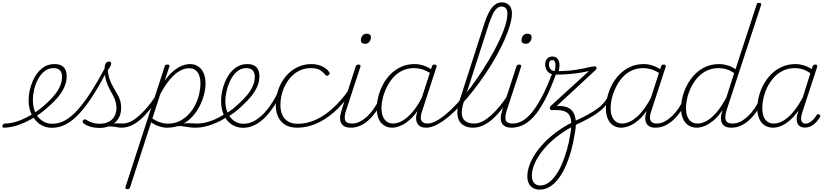

<svg xmlns="http://www.w3.org/2000/svg" viewBox="-176 -1059 6966 1618"><path d="M-147 17Q-153 17 -155 11.5Q-157 6 -155.5 -0.5Q-154 -7 -148.5 -12.5Q-143 -18 -135 -18Q-77 -18 -15 -41.5Q47 -65 108 -104Q169 -143 219 -191Q256 -225 285.5 -261Q315 -297 331 -335.5Q347 -374 347 -412Q347 -447 329.5 -466Q312 -485 275 -485Q266 -485 262.5 -490Q259 -495 260.5 -502Q262 -509 268 -514Q274 -519 283 -519Q321 -519 344 -505.5Q367 -492 376.5 -468.5Q386 -445 386 -415Q386 -370 367 -327Q348 -284 315 -243.5Q282 -203 238 -165Q183 -113 116.5 -72Q50 -31 -17.5 -7Q-85 17 -147 17Z M261 18Q229 18 199.5 7.5Q170 -3 146 -23Q122 -43 103.5 -71.5Q85 -100 75 -136Q65 -172 65 -215Q65 -254 74 -296Q83 -338 100.5 -377.5Q118 -417 144 -449.5Q170 -482 204.5 -500.5Q239 -519 283 -519Q292 -519 296 -514Q300 -509 298 -502Q296 -495 290 -490Q284 -485 275 -485Q231 -485 198 -458Q165 -431 143.5 -390Q122 -349 111.5 -303Q101 -257 101 -218Q101 -170 113.5 -132.5Q126 -95 148.5 -69Q171 -43 201 -29.5Q231 -16 264 -16Q323 -16 376 -46.5Q429 -77 482.5 -137.5Q536 -198 591 -284Q646 -370 706 -482Q711 -490 718.5 -489.5Q726 -489 730 -482Q734 -475 727 -463Q667 -348 610.5 -259Q554 -170 498 -108Q442 -46 384 -14Q326 18 261 18Z M849 17Q831 17 811 13Q791 9 765 7Q739 5 706 8L732 -11Q767 -18 789 -19Q811 -20 827.5 -19Q844 -18 860 -18Q869 -18 873 -12.5Q877 -7 876 -0.5Q875 6 868 11.5Q861 17 849 17ZM661 19Q618 19 582.5 7.5Q547 -4 526 -21Q520 -27 520 -34Q520 -41 526 -46Q533 -54 539 -54Q545 -54 554 -47Q577 -33 605 -24.5Q633 -16 663 -16Q729 -16 767 -51.5Q805 -87 805 -151Q805 -179 797.5 -204Q790 -229 778.5 -251Q767 -273 754 -296Q741 -319 730 -345.5Q719 -372 712 -404Q705 -436 705 -476Q705 -508 714.5 -524Q724 -540 744 -540Q755 -540 758 -535Q761 -530 761 -524Q761 -514 755 -502Q749 -490 732 -465Q736 -428 745.5 -398.5Q755 -369 767.5 -345Q780 -321 793.5 -299Q807 -277 818.5 -255Q830 -233 837.5 -208Q845 -183 845 -151Q845 -74 795 -27.5Q745 19 661 19Z M847 17Q838 17 834 11.5Q830 6 831.5 -0.5Q833 -7 839.5 -12.5Q846 -18 858 -18Q890 -18 923.5 -34Q957 -50 992.5 -81Q1028 -112 1064 -154Q1100 -196 1134 -248Q1140 -258 1148 -256.5Q1156 -255 1159.5 -247Q1163 -239 1156 -230Q1118 -174 1080.5 -128Q1043 -82 1005.5 -50Q968 -18 928.5 -0.5Q889 17 847 17Z M1476 17Q1441 17 1417 13.5Q1393 10 1374 6.5Q1355 3 1332.5 3.5Q1310 4 1277 12L1298 -5Q1340 -14 1366.5 -17.5Q1393 -21 1411 -21Q1429 -21 1445.5 -19.5Q1462 -18 1486 -18Q1495 -18 1499.5 -12.5Q1504 -7 1502 -0.5Q1500 6 1494 11.5Q1488 17 1476 17ZM897 535Q885 535 882 529Q879 523 882 515L1212 -500Q1214 -508 1218.5 -511.5Q1223 -515 1234 -515Q1244 -515 1249 -511.5Q1254 -508 1252 -500L1212 -378Q1250 -432 1288 -462.5Q1326 -493 1360.5 -506Q1395 -519 1423 -519Q1485 -519 1520.5 -475Q1556 -431 1556 -355Q1556 -311 1543 -261Q1530 -211 1504.5 -161.5Q1479 -112 1440.5 -71.5Q1402 -31 1350 -7Q1298 17 1232 17Q1200 17 1164 5.5Q1128 -6 1098 -29L920 520Q917 528 912.5 531.5Q908 535 897 535ZM1108 -60Q1148 -35 1179 -26Q1210 -17 1238 -17Q1293 -17 1337 -38.5Q1381 -60 1414.5 -96Q1448 -132 1470 -176.5Q1492 -221 1502.5 -267.5Q1513 -314 1513 -355Q1513 -394 1503 -422.5Q1493 -451 1471.5 -467.5Q1450 -484 1416 -484Q1380 -484 1339.5 -462Q1299 -440 1258 -392Q1217 -344 1175 -267Z M1476 17Q1467 17 1463.5 11.5Q1460 6 1462.5 -0.5Q1465 -7 1471.5 -12.5Q1478 -18 1487 -18Q1539 -18 1600 -39.5Q1661 -61 1723 -101Q1729 -105 1734 -102.5Q1739 -100 1742.5 -94.5Q1746 -89 1745 -82.5Q1744 -76 1736 -73Q1690 -43 1643.5 -23Q1597 -3 1554.5 7Q1512 17 1476 17Z M1720 -98Q1755 -117 1787.5 -142.5Q1820 -168 1847 -196Q1884 -229 1911.5 -264Q1939 -299 1955 -336Q1971 -373 1971 -412Q1971 -447 1953.5 -466Q1936 -485 1899 -485Q1890 -485 1886.5 -490Q1883 -495 1884.5 -502Q1886 -509 1892 -514Q1898 -519 1907 -519Q1945 -519 1968 -505.5Q1991 -492 2000.5 -468.5Q2010 -445 2010 -415Q2010 -372 1992 -330.5Q1974 -289 1943 -250Q1912 -211 1870 -173Q1841 -143 1806.5 -117Q1772 -91 1735 -69Z M1873 18Q1842 18 1813.5 8Q1785 -2 1761.5 -21.5Q1738 -41 1721.5 -68.5Q1705 -96 1696 -131Q1687 -166 1687 -207Q1687 -255 1700.5 -309Q1714 -363 1741.5 -411Q1769 -459 1810.5 -489Q1852 -519 1906 -519Q1916 -519 1919.5 -514Q1923 -509 1921.5 -502Q1920 -495 1914.5 -490Q1909 -485 1900 -485Q1855 -485 1821.5 -456.5Q1788 -428 1766.5 -384Q1745 -340 1734 -293Q1723 -246 1723 -209Q1723 -165 1734.5 -129Q1746 -93 1767 -68Q1788 -43 1815.5 -29.5Q1843 -16 1877 -16Q1929 -16 1980 -47.5Q2031 -79 2079.5 -140Q2128 -201 2170 -290Q2174 -298 2180.5 -298Q2187 -298 2192.5 -292.5Q2198 -287 2194 -277Q2160 -204 2122.5 -149Q2085 -94 2044 -56.5Q2003 -19 1960 -0.5Q1917 18 1873 18Z M2330 17Q2241 17 2194.5 -34.5Q2148 -86 2148 -173Q2148 -245 2171 -308Q2194 -371 2234.5 -418.5Q2275 -466 2330 -492.5Q2385 -519 2449 -519Q2503 -519 2544.5 -497Q2586 -475 2601 -446Q2603 -442 2601.5 -437.5Q2600 -433 2592 -426Q2582 -419 2576 -420.5Q2570 -422 2567 -426Q2548 -451 2521 -468Q2494 -485 2444 -485Q2387 -485 2340 -460Q2293 -435 2259 -390.5Q2225 -346 2206 -290Q2187 -234 2187 -173Q2187 -127 2202.5 -91.5Q2218 -56 2250.5 -36Q2283 -16 2335 -16Q2344 -16 2347.5 -11Q2351 -6 2350.5 0.5Q2350 7 2344.5 12Q2339 17 2330 17Z M2331 17Q2322 17 2317 12Q2312 7 2312.5 0.5Q2313 -6 2318.5 -11Q2324 -16 2335 -16Q2406 -16 2477.5 -46.5Q2549 -77 2620 -139Q2691 -201 2756 -292Q2762 -300 2770 -298.5Q2778 -297 2781.5 -289.5Q2785 -282 2777 -271Q2710 -175 2635.5 -111Q2561 -47 2484 -15Q2407 17 2331 17Z M2779 17Q2751 17 2731 8Q2711 -1 2700 -20Q2689 -39 2690 -67Q2691 -95 2704 -135L2822 -500Q2826 -508 2831 -511.5Q2836 -515 2845 -515Q2854 -515 2859 -510.5Q2864 -506 2862 -499L2741 -130Q2723 -75 2732 -46.5Q2741 -18 2790 -18Q2798 -18 2801.5 -12.5Q2805 -7 2803.5 -0.5Q2802 6 2796.5 11.5Q2791 17 2779 17ZM2900 -690Q2884 -690 2874.5 -697.5Q2865 -705 2865 -719Q2865 -741 2878 -758Q2891 -775 2914 -775Q2930 -775 2940 -768Q2950 -761 2950 -746Q2950 -725 2937 -707.5Q2924 -690 2900 -690Z M2781 17Q2772 17 2768 11.5Q2764 6 2765.5 -0.5Q2767 -7 2773.5 -12.5Q2780 -18 2792 -18Q2825 -18 2856.5 -34Q2888 -50 2918.5 -78Q2949 -106 2973.5 -142Q2998 -178 3016 -216Q3020 -225 3027 -224.5Q3034 -224 3039.5 -218.5Q3045 -213 3042 -204Q3022 -161 2994.5 -121Q2967 -81 2934 -50Q2901 -19 2862.5 -1Q2824 17 2781 17Z M3129 17Q3089 17 3059 -3Q3029 -23 3014 -60Q2999 -97 2999 -146Q2999 -189 3011 -240Q3023 -291 3048 -340.5Q3073 -390 3111.5 -430Q3150 -470 3201.5 -494.5Q3253 -519 3320 -519Q3356 -519 3394.5 -506Q3433 -493 3463 -471L3453 -440Q3411 -467 3377.5 -476Q3344 -485 3314 -485Q3259 -485 3215 -464Q3171 -443 3138.5 -406.5Q3106 -370 3084 -325.5Q3062 -281 3050.5 -235Q3039 -189 3039 -148Q3039 -108 3050 -79.5Q3061 -51 3082.5 -34.5Q3104 -18 3137 -18Q3173 -18 3214.5 -41Q3256 -64 3299 -114Q3342 -164 3383 -244L3391 -207Q3347 -120 3299 -71Q3251 -22 3207 -2.5Q3163 17 3129 17ZM3413 17Q3388 17 3370 8.5Q3352 0 3341.5 -18Q3331 -36 3330.5 -61.5Q3330 -87 3341 -120L3464 -500Q3467 -508 3472 -511.5Q3477 -515 3487 -515Q3499 -515 3502 -508.5Q3505 -502 3502 -494L3379 -116Q3362 -64 3376.5 -41Q3391 -18 3425 -18Q3432 -18 3434.5 -12.5Q3437 -7 3436 -0.5Q3435 6 3429.5 11.5Q3424 17 3413 17Z M3416 17Q3407 17 3404 11.5Q3401 6 3403.5 -0.5Q3406 -7 3412 -12.5Q3418 -18 3427 -18Q3466 -18 3515 -48Q3564 -78 3619.5 -130Q3675 -182 3731.5 -249Q3788 -316 3841 -393Q3894 -470 3941 -548.5Q3988 -627 4024 -701Q4060 -775 4080 -837.5Q4100 -900 4100 -945Q4100 -954 4105.5 -959Q4111 -964 4119 -964Q4127 -964 4132.5 -959Q4138 -954 4138 -945Q4138 -903 4121.5 -846.5Q4105 -790 4075.5 -723Q4046 -656 4005.5 -584Q3965 -512 3917 -440.5Q3869 -369 3816.5 -301.5Q3764 -234 3710.5 -176.5Q3657 -119 3604.5 -75.5Q3552 -32 3504 -7.5Q3456 17 3416 17Z M3810 17Q3757 17 3722.5 -8Q3688 -33 3680 -83Q3672 -133 3696 -209L3908 -868Q3938 -957 3972.5 -998Q4007 -1039 4053 -1039Q4080 -1039 4099 -1027.5Q4118 -1016 4128 -995.5Q4138 -975 4138 -946Q4138 -937 4132.5 -932Q4127 -927 4119 -927Q4111 -927 4105.5 -932Q4100 -937 4100 -946Q4100 -965 4094 -978Q4088 -991 4077 -997.5Q4066 -1004 4050 -1004Q4030 -1004 4011.5 -988.5Q3993 -973 3977 -940.5Q3961 -908 3943 -855L3732 -200Q3711 -133 3716 -93.5Q3721 -54 3748.5 -36Q3776 -18 3820 -18Q3829 -18 3832.5 -12.5Q3836 -7 3834 -0.5Q3832 6 3825.5 11.5Q3819 17 3810 17Z M3810 17Q3801 17 3797 11.5Q3793 6 3794.5 -0.5Q3796 -7 3802.5 -12.5Q3809 -18 3821 -18Q3853 -18 3886.5 -34Q3920 -50 3955.5 -81Q3991 -112 4027 -154Q4063 -196 4097 -248Q4103 -258 4111 -256.5Q4119 -255 4122.5 -247Q4126 -239 4119 -230Q4081 -174 4043.5 -128Q4006 -82 3968.5 -50Q3931 -18 3891.5 -0.5Q3852 17 3810 17Z M4133 17Q4105 17 4085 8Q4065 -1 4054 -20Q4043 -39 4044 -67Q4045 -95 4058 -135L4176 -500Q4180 -508 4185 -511.5Q4190 -515 4199 -515Q4208 -515 4213 -510.5Q4218 -506 4216 -499L4095 -130Q4077 -75 4086 -46.5Q4095 -18 4144 -18Q4152 -18 4155.5 -12.5Q4159 -7 4157.5 -0.5Q4156 6 4150.5 11.5Q4145 17 4133 17ZM4254 -690Q4238 -690 4228.5 -697.5Q4219 -705 4219 -719Q4219 -741 4232 -758Q4245 -775 4268 -775Q4284 -775 4294 -768Q4304 -761 4304 -746Q4304 -725 4291 -707.5Q4278 -690 4254 -690Z M4135 17Q4126 17 4123 11.5Q4120 6 4122 -0.5Q4124 -7 4130.5 -12.5Q4137 -18 4146 -18Q4181 -18 4219 -36.5Q4257 -55 4299 -103Q4341 -151 4387 -236.5Q4433 -322 4484 -459Q4485 -461 4490.5 -461.5Q4496 -462 4502.5 -460.5Q4509 -459 4512.5 -455Q4516 -451 4513 -444Q4463 -306 4415.5 -216Q4368 -126 4321.5 -75.5Q4275 -25 4228.5 -4Q4182 17 4135 17Z M4372 539Q4339 539 4315.5 525Q4292 511 4280 485.5Q4268 460 4268 427Q4268 417 4273.5 411.5Q4279 406 4287 405.5Q4295 405 4300.5 409Q4306 413 4306 422Q4306 463 4325.5 483.5Q4345 504 4377 504Q4415 504 4449 479Q4483 454 4511.5 412Q4540 370 4562.5 315.5Q4585 261 4602 201Q4619 141 4628 83Q4636 40 4638 7.5Q4640 -25 4635.5 -50Q4631 -75 4620 -91.5Q4609 -108 4590 -117.5Q4571 -127 4544.5 -130Q4518 -133 4481 -131Q4468 -130 4462 -135.5Q4456 -141 4457 -150.5Q4458 -160 4469 -170L4788 -461Q4756 -453 4713 -446Q4670 -439 4617.5 -434.5Q4565 -430 4507 -430Q4478 -430 4457.5 -442Q4437 -454 4427.5 -474Q4418 -494 4418 -514Q4418 -547 4435.5 -565Q4453 -583 4478 -583Q4508 -583 4522.5 -564Q4537 -545 4538.5 -516.5Q4540 -488 4531 -459Q4618 -461 4679 -471Q4740 -481 4779 -490.5Q4818 -500 4836 -500Q4847 -500 4850.5 -489.5Q4854 -479 4842 -468L4515 -165Q4568 -169 4603 -155Q4638 -141 4656 -110.5Q4674 -80 4676.5 -33.5Q4679 13 4666 75Q4656 142 4638 208Q4620 274 4594.5 333.5Q4569 393 4535.5 439.5Q4502 486 4461 512.5Q4420 539 4372 539ZM4498 -459Q4504 -480 4505 -502Q4506 -524 4500 -538.5Q4494 -553 4478 -553Q4465 -553 4457.5 -543.5Q4450 -534 4450 -515Q4450 -494 4462 -478Q4474 -462 4498 -459Z M4306 422Q4306 431 4300.5 437Q4295 443 4287 443.5Q4279 444 4273.5 439.5Q4268 435 4268 426Q4268 384 4284.5 336.5Q4301 289 4333 239.5Q4365 190 4412 141.5Q4459 93 4520 48.5Q4581 4 4656 -33Q4724 -64 4775 -91.5Q4826 -119 4861.5 -145.5Q4897 -172 4920.5 -202.5Q4944 -233 4957 -272Q4961 -284 4968.5 -286.5Q4976 -289 4981 -284.5Q4986 -280 4982 -268Q4968 -225 4943.5 -190Q4919 -155 4881.5 -124.5Q4844 -94 4791 -64.5Q4738 -35 4666 -2Q4597 34 4540 75.5Q4483 117 4439.5 162Q4396 207 4366 252.5Q4336 298 4321 341Q4306 384 4306 422Z M5060 17Q5020 17 4990 -3Q4960 -23 4945 -60Q4930 -97 4930 -146Q4930 -189 4942 -240Q4954 -291 4979 -340.5Q5004 -390 5042.5 -430Q5081 -470 5132.5 -494.5Q5184 -519 5251 -519Q5287 -519 5325.5 -506Q5364 -493 5394 -471L5384 -440Q5342 -467 5308.5 -476Q5275 -485 5245 -485Q5190 -485 5146 -464Q5102 -443 5069.5 -406.5Q5037 -370 5015 -325.5Q4993 -281 4981.5 -235Q4970 -189 4970 -148Q4970 -108 4981 -79.5Q4992 -51 5013.5 -34.5Q5035 -18 5068 -18Q5104 -18 5145.5 -41Q5187 -64 5230 -114Q5273 -164 5314 -244L5322 -207Q5278 -120 5230 -71Q5182 -22 5138 -2.5Q5094 17 5060 17ZM5344 17Q5319 17 5301 8.5Q5283 0 5272.5 -18Q5262 -36 5261.5 -61.5Q5261 -87 5272 -120L5395 -500Q5398 -508 5403 -511.5Q5408 -515 5418 -515Q5430 -515 5433 -508.5Q5436 -502 5433 -494L5310 -116Q5293 -64 5307.5 -41Q5322 -18 5356 -18Q5363 -18 5365.5 -12.5Q5368 -7 5367 -0.5Q5366 6 5360.5 11.5Q5355 17 5344 17Z M5347 17Q5338 17 5334 11.5Q5330 6 5331.5 -0.5Q5333 -7 5339.5 -12.5Q5346 -18 5358 -18Q5391 -18 5422.5 -34Q5454 -50 5484.5 -78Q5515 -106 5539.5 -142Q5564 -178 5582 -216Q5586 -225 5593 -224.5Q5600 -224 5605.5 -218.5Q5611 -213 5608 -204Q5588 -161 5560.5 -121Q5533 -81 5500 -50Q5467 -19 5428.5 -1Q5390 17 5347 17Z M5696 17Q5655 17 5625 -3Q5595 -23 5579 -60Q5563 -97 5563 -146Q5563 -190 5575.5 -241Q5588 -292 5613.5 -341Q5639 -390 5677.5 -430.5Q5716 -471 5768 -495Q5820 -519 5886 -519Q5919 -519 5955.5 -508Q5992 -497 6022 -475L6200 -1020Q6201 -1028 6206 -1031.5Q6211 -1035 6222 -1035Q6234 -1035 6237 -1028.5Q6240 -1022 6237 -1014L5947 -130Q5930 -74 5940.5 -46Q5951 -18 5995 -18Q6001 -18 6004.5 -12.5Q6008 -7 6007 -0.5Q6006 6 6000 11.5Q5994 17 5984 17Q5963 17 5945.5 11Q5928 5 5917 -7.5Q5906 -20 5901.5 -39.5Q5897 -59 5901 -86L5913 -133Q5875 -75 5835 -42.5Q5795 -10 5759.5 3.5Q5724 17 5696 17ZM5703 -18Q5739 -18 5779 -40Q5819 -62 5861.5 -111Q5904 -160 5945 -238L6011 -443Q5972 -469 5940 -477Q5908 -485 5880 -485Q5826 -485 5781.5 -464Q5737 -443 5704 -406.5Q5671 -370 5649 -325.5Q5627 -281 5616 -235Q5605 -189 5605 -148Q5605 -108 5615.5 -79.5Q5626 -51 5648 -34.5Q5670 -18 5703 -18Z M5988 17Q5979 17 5975 11.5Q5971 6 5972.5 -0.5Q5974 -7 5980.5 -12.5Q5987 -18 5999 -18Q6032 -18 6063.5 -34Q6095 -50 6125.5 -78Q6156 -106 6180.5 -142Q6205 -178 6223 -216Q6227 -225 6234 -224.5Q6241 -224 6246.5 -218.5Q6252 -213 6249 -204Q6229 -161 6201.5 -121Q6174 -81 6141 -50Q6108 -19 6069.5 -1Q6031 17 5988 17Z M6339 17Q6298 17 6267.5 -3Q6237 -23 6221.5 -60Q6206 -97 6206 -146Q6206 -192 6218.5 -243.5Q6231 -295 6257 -344Q6283 -393 6322 -432.5Q6361 -472 6412.5 -495.5Q6464 -519 6529 -519Q6562 -519 6598.5 -508Q6635 -497 6664 -476L6672 -500Q6676 -508 6681 -511.5Q6686 -515 6695 -515Q6707 -515 6709.5 -508.5Q6712 -502 6710 -494L6584 -109Q6574 -77 6575 -57Q6576 -37 6586 -27Q6596 -17 6612 -17Q6630 -17 6647 -27Q6664 -37 6678.5 -53Q6693 -69 6704 -87Q6707 -94 6713 -96.5Q6719 -99 6728 -94Q6736 -90 6737 -84Q6738 -78 6733 -71Q6721 -51 6703 -30.5Q6685 -10 6661 3Q6637 16 6606 16Q6588 16 6574 10Q6560 4 6551 -7.5Q6542 -19 6539 -36.5Q6536 -54 6539 -77Q6542 -90 6546 -103Q6550 -116 6554 -129Q6515 -74 6476 -41.5Q6437 -9 6402 4Q6367 17 6339 17ZM6248 -148Q6248 -109 6258 -80Q6268 -51 6290 -34.5Q6312 -18 6346 -18Q6382 -18 6422.5 -40.5Q6463 -63 6505 -111.5Q6547 -160 6589 -238L6653 -442Q6615 -468 6583.5 -476.5Q6552 -485 6523 -485Q6468 -485 6423 -463.5Q6378 -442 6345.5 -406Q6313 -370 6291 -326Q6269 -282 6258.5 -235.5Q6248 -189 6248 -148Z"/></svg>

Font: Playwrite CO Thin
Style: Regular
Weight: 250
Version: Version 1.002